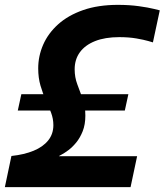

<svg xmlns="http://www.w3.org/2000/svg" viewBox="-20 -770 677 790"><path d="M517.2 0H0L27 -128.2Q79.6 -133.8 118.2 -149.7Q156.8 -165.6 178.2 -192.1Q199.6 -218.6 199.6 -255.2Q199.6 -281.2 190.2 -306.2Q180.8 -331.2 168.4 -358.4Q156 -385.6 146.6 -417.7Q137.2 -449.8 137.2 -488.6Q137.2 -539.2 157.6 -586Q178 -632.8 219.2 -669.9Q260.4 -707 322.1 -728.5Q383.8 -750 465.4 -750Q512 -750 551 -744.6Q590 -739.2 613.7 -733.3Q637.4 -727.4 637.4 -727.4L609.2 -595.6Q609.2 -595.6 590.8 -601Q572.4 -606.4 541.3 -611.8Q510.2 -617.2 470.8 -617.2Q412 -617.2 371 -600.8Q330 -584.4 308.6 -554.9Q287.2 -525.4 287.2 -484.8Q287.2 -451.8 298.1 -423.1Q309 -394.4 320.1 -363.8Q331.2 -333.2 331.2 -294.4Q331.2 -257.4 320.2 -229.9Q309.2 -202.4 293.3 -183.2Q277.4 -164 261.2 -152Q245 -140 234 -134.3Q223 -128.6 222.4 -127.4H544.2ZM493.6 -315.2H53.2L67.8 -382.4H508.2Z"/></svg>

Font: Be Vietnam Pro Variable Thin
Style: Italic
Weight: 100
Italic angle: -12°
Designer: Lam Bao, Tony Le, Vietanh Nguyen
Foundry: Yellow Type Foundry
Version: Version 1.002